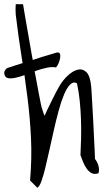

<svg xmlns="http://www.w3.org/2000/svg" viewBox="-40 -884 518 904"><path d="M-18.6 -532.2Q-21.5 -540 -19.5 -545.9Q-17.6 -551.8 -13.7 -556.6Q-9.8 -561.5 -5.4 -563.5Q-1 -565.4 2.9 -566.4Q10.7 -569.3 27.8 -574.7Q44.9 -580.1 66.4 -586.9L62.5 -611.3Q46.9 -708 34.2 -814.5Q34.2 -817.4 33.7 -824.2Q33.2 -831.1 33.2 -839.4Q33.2 -847.7 33.7 -854.5Q34.2 -861.3 34.2 -864.3H68.4Q71.3 -846.7 77.6 -809.6Q84 -772.5 92.3 -725.6Q100.6 -678.7 109.4 -627Q112.3 -614.3 114.3 -601.6Q136.7 -609.4 158.7 -616.2Q180.7 -623 198.2 -627.9Q215.8 -632.8 223.6 -635.7Q238.3 -639.6 241.7 -631.8Q245.1 -624 243.2 -611.3Q241.2 -598.6 235.4 -585.4Q229.5 -572.3 223.6 -566.4Q206.1 -570.3 182.1 -565.4Q158.2 -560.5 132.8 -551.8L123 -547.9L127 -528.3Q135.7 -481.4 142.6 -444.3Q149.4 -407.2 153.3 -389.6Q153.3 -386.7 155.8 -379.4Q158.2 -372.1 160.6 -364.3Q163.1 -356.4 165.5 -349.1Q168 -341.8 169.9 -338.9Q172.9 -346.7 182.1 -365.7Q191.4 -384.8 202.1 -406.7Q212.9 -428.7 222.7 -447.8Q232.4 -466.8 237.3 -474.6Q252.9 -502.9 277.3 -526.4Q301.8 -549.8 325.2 -555.7Q348.6 -561.5 366.7 -544.4Q384.8 -527.3 389.6 -474.6Q390.6 -461.9 392.1 -435.5Q393.6 -409.2 395.5 -375.5Q397.5 -341.8 399.4 -304.7Q401.4 -267.6 402.8 -234.4Q404.3 -201.2 405.8 -174.8Q407.2 -148.4 407.2 -135.7Q418 -122.1 423.3 -104Q428.7 -85.9 423.8 -68.4Q404.3 -61.5 390.6 -69.3Q377 -77.1 367.2 -91.3Q357.4 -105.5 350.6 -123Q343.8 -140.6 338.9 -153.3Q340.8 -190.4 341.8 -233.4Q342.8 -276.4 341.3 -320.8Q339.8 -365.2 335.4 -409.2Q331.1 -453.1 322.3 -492.2Q304.7 -501 289.6 -485.4Q274.4 -469.7 261.2 -438Q248 -406.2 236.3 -363.3Q224.6 -320.3 213.9 -272.9Q203.1 -225.6 192.9 -178.7Q182.6 -131.8 173.3 -93.8Q164.1 -55.7 154.8 -30.3Q145.5 -4.9 135.7 0L101.6 -34.2Q110.4 -137.7 106 -232.4Q101.6 -327.1 89.8 -420.9Q83 -474.6 75.2 -530.3Q53.7 -522.5 36.1 -518.6Q15.6 -513.7 0.5 -515.6Q-14.6 -517.6 -18.6 -532.2Z"/></svg>

Font: Over the Rainbow
Style: Regular
Weight: 400
Designer: Kimberly Geswein
Foundry: Kimberly Geswein
Version: Version 1.002 2010